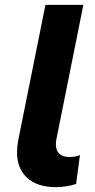

<svg xmlns="http://www.w3.org/2000/svg" viewBox="-20 -762 391 790"><path d="M50 -136Q50 -157 55 -185L167 -742H323L212 -189Q210 -181 210 -167Q210 -142 224.5 -129Q239 -116 265 -116Q291 -116 309 -124L293 -5Q253 8 209 8Q134 8 92 -30Q50 -68 50 -136Z"/></svg>

Font: Montserrat Alternates
Style: Bold Italic
Weight: 700
Italic angle: -11.3°
Designer: Julieta Ulanovsky
Foundry: Julieta Ulanovsky
Version: Version 7.200